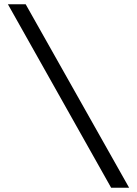

<svg xmlns="http://www.w3.org/2000/svg" viewBox="-20 -706 640 897"><path d="M499.2 171 17 -686H100L583.2 171Z"/></svg>

Font: Chivo Mono Medium
Style: Regular
Weight: 500
Monospace: yes
Designer: Hector Gatti
Foundry: Omnibus-Type
Version: Version 1.008